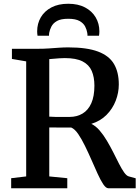

<svg xmlns="http://www.w3.org/2000/svg" viewBox="-20 -1003 747 1023"><path d="M39.5 0V-53.5L119.5 -63V-676L43.5 -689V-743H179Q213 -743 241.2 -745Q269.5 -747 294.5 -748.8Q319.5 -750.5 344 -750.5Q443.5 -750.5 502.5 -728.2Q561.5 -706 587.2 -662.2Q613 -618.5 613 -553Q613 -509 596.5 -466.2Q580 -423.5 547.5 -390.8Q515 -358 466.5 -343Q490 -332 510.5 -308.2Q531 -284.5 549.2 -253.8Q567.5 -223 583.8 -190.8Q600 -158.5 614.2 -130.5Q628.5 -102.5 641.5 -84.2Q654.5 -66 666.5 -63L703 -53V0H557Q544.5 0 530.2 -21.2Q516 -42.5 500.5 -76.5Q485 -110.5 468 -149.5Q451 -188.5 433 -225.2Q415 -262 396.8 -288.8Q378.5 -315.5 359.5 -323.5Q349 -323.5 332.2 -323.5Q315.5 -323.5 297.8 -323.5Q280 -323.5 265 -323.8Q250 -324 242.5 -324V-63L338.5 -53.5V0ZM350.5 -380Q390 -380 420 -398Q450 -416 466.5 -453Q483 -490 483 -546.5Q483 -592 468.8 -625Q454.5 -658 420 -675.8Q385.5 -693.5 325.5 -693.5Q311.5 -693.5 297 -692.5Q282.5 -691.5 268.8 -690.2Q255 -689 242.5 -688V-381.5Q255 -380.5 276.8 -380Q298.5 -379.5 319.5 -379.8Q340.5 -380 350.5 -380ZM343.5 -983Q396 -983 433 -963.5Q470 -944 489.8 -910.5Q509.5 -877 509.5 -836Q509.5 -830.5 509 -824.5Q508.5 -818.5 507.5 -812.5H446Q446 -815 446 -819Q446 -823 445 -827.5Q442.5 -844 433.8 -861.5Q425 -879 404 -891Q383 -903 343.5 -903Q304 -903 283.2 -891Q262.5 -879 253.8 -861.5Q245 -844 242 -827.5Q241.5 -823 241.2 -819Q241 -815 241 -812.5H180Q179 -818.5 178.5 -824.5Q178 -830.5 178 -836Q178 -877.5 197.5 -910.8Q217 -944 254 -963.5Q291 -983 343.5 -983Z"/></svg>

Font: Merriweather SemiBold
Style: Regular
Weight: 600
Version: Version 2.100